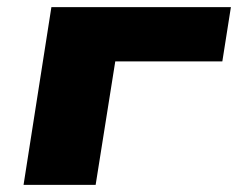

<svg xmlns="http://www.w3.org/2000/svg" viewBox="-20 -518 667 538"><path d="M46 0 124 -498H627L603 -346H303L248 0Z"/></svg>

Font: Nunito Sans 10pt Expanded Black
Style: Italic
Weight: 900
Width: 7
Italic angle: -9°
Designer: Vernon Adams
Foundry: Vernon Adams
Version: Version 3.101;gftools[0.9.27]